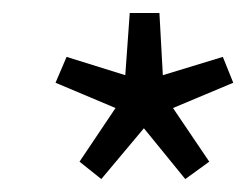

<svg xmlns="http://www.w3.org/2000/svg" viewBox="-20 -609 381 297"><path d="M340.8 -481 247.6 -441.9 303.7 -358.9 266.6 -332 202.6 -410.6 136.7 -332 103 -358.9 158.7 -441.9 65.9 -481 83 -521 173.8 -492.7 180.7 -588.9H226.6L231.9 -492.7L324.7 -521Z"/></svg>

Font: Meera
Style: Regular
Weight: 400
Designer: Hussain KH and Suresh P for Swathanthra Malayalam Computing (SMC)
Version: Version 7.0.0+20221109